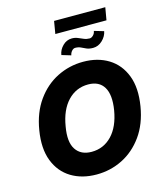

<svg xmlns="http://www.w3.org/2000/svg" viewBox="-148 -1158 1085 1276"><g transform="rotate(-15 394.5 -519.5)"><path d="M754.6 -352.3Q735.1 -234.7 677 -153.9Q619 -73.2 535.9 -31.6Q452.8 9.9 357.6 9.9Q257.1 9.9 183.6 -34.8Q110.1 -79.5 76.9 -165.1Q43.7 -250.7 63.9 -372.9Q83.1 -490.4 141.2 -571.7Q199.2 -653.1 282.8 -695.1Q366.5 -737.2 462.4 -737.2Q562.5 -737.2 635.7 -692.1Q708.8 -647 741.8 -561.1Q774.9 -475.1 754.6 -352.3ZM578.8 -372.9Q595.5 -475.9 563 -529.5Q530.5 -583.1 455.6 -583.1Q372.2 -583.1 314.8 -522.5Q257.5 -462 239.7 -352.3Q221.2 -248.6 255.7 -196.4Q290.1 -144.2 364 -144.2Q446.4 -144.2 503.4 -203.7Q560.4 -263.1 578.8 -372.9ZM699.2 -1049.4 684.3 -963.1H332.4L346.9 -1049.4ZM584.9 -916.9 650.9 -897.4Q644.5 -862.9 616.1 -835.9Q587.7 -808.9 551.8 -808.9Q524.9 -808.9 507.3 -816.8Q489.7 -824.6 473.7 -832.4Q457.7 -840.2 436.1 -840.2Q423.3 -840.2 412.3 -827.9Q401.3 -815.7 398.4 -798.7L334.9 -817.8Q339.8 -852.3 366.8 -879.4Q393.8 -906.6 430 -906.6Q452.1 -906.6 470.5 -898.8Q489 -891 507.1 -883.3Q525.2 -875.7 545.8 -875.7Q558.2 -875.7 570.3 -887.6Q582.4 -899.5 584.9 -916.9Z"/></g></svg>

Font: Inter UI Extra Bold
Style: Italic
Weight: 800
Italic angle: 9.39999°
Designer: Rasmus Andersson
Foundry: rsms
Version: 3.2;8d6f07862